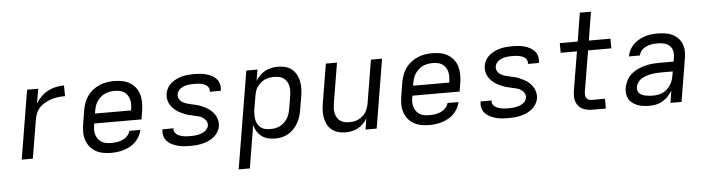

<svg xmlns="http://www.w3.org/2000/svg" viewBox="-53 -981 5306 1443"><g transform="rotate(-5 2600.0 -260.0)"><path d="M78 0 164 -520H248L229 -409Q245 -437 269 -461Q293 -485 322 -500Q351 -515 382 -521.5Q413 -528 443 -528L444 -447Q420 -447 395 -444.5Q370 -442 345.5 -434.5Q321 -427 297.5 -415Q274 -403 255.5 -385Q237 -367 226 -343.5Q215 -320 211 -295L162 0Z M752 8Q720 8 690 2Q660 -4 635 -18.5Q610 -33 592 -56Q574 -79 565 -107.5Q556 -136 556 -167Q556 -198 562 -230L578 -330Q583 -357 592.5 -384Q602 -411 619 -435Q636 -459 659.5 -477.5Q683 -496 710 -507.5Q737 -519 764.5 -523.5Q792 -528 819 -528Q851 -528 881 -522.5Q911 -517 936.5 -502Q962 -487 980.5 -464Q999 -441 1007.5 -412.5Q1016 -384 1016.5 -353Q1017 -322 1012 -290L1001 -223H645L644 -218Q640 -198 639.5 -178.5Q639 -159 644 -141Q649 -123 659.5 -108Q670 -93 685.5 -83Q701 -73 720 -69.5Q739 -66 759 -66Q780 -66 801.5 -69Q823 -72 844 -81Q865 -90 881.5 -107Q898 -124 903 -145H986Q981 -121 968.5 -98Q956 -75 937.5 -56.5Q919 -38 896 -25.5Q873 -13 849 -5.5Q825 2 800.5 5Q776 8 752 8ZM657 -297H929L930 -302Q933 -322 933.5 -341Q934 -360 929.5 -378Q925 -396 915 -411Q905 -426 890.5 -436Q876 -446 857.5 -450Q839 -454 819 -454Q801 -454 782 -451Q763 -448 745.5 -440Q728 -432 712.5 -418.5Q697 -405 686 -388.5Q675 -372 669 -354Q663 -336 660 -318Z M1350 8Q1325 8 1301.5 6Q1278 4 1255.5 -2Q1233 -8 1212.5 -18Q1192 -28 1176.5 -44Q1161 -60 1154 -82.5Q1147 -105 1151 -129L1152 -135H1235V-133Q1232 -119 1238.5 -107.5Q1245 -96 1255 -88.5Q1265 -81 1277.5 -76.5Q1290 -72 1303 -69.5Q1316 -67 1329.5 -66.5Q1343 -66 1357 -66Q1370 -66 1383 -66.5Q1396 -67 1409.5 -69.5Q1423 -72 1436 -76.5Q1449 -81 1461.5 -88.5Q1474 -96 1483 -108Q1492 -120 1494 -133Q1497 -152 1487.5 -168Q1478 -184 1463 -194Q1448 -204 1430 -208.5Q1412 -213 1393.5 -217Q1375 -221 1357.5 -225.5Q1340 -230 1323 -237Q1306 -244 1290 -252.5Q1274 -261 1260.5 -272Q1247 -283 1235 -297Q1223 -311 1215.5 -327Q1208 -343 1205.5 -362Q1203 -381 1206 -400Q1210 -422 1221.5 -442.5Q1233 -463 1251.5 -478Q1270 -493 1291.5 -503Q1313 -513 1335 -518.5Q1357 -524 1379 -526Q1401 -528 1423 -528Q1447 -528 1470 -526Q1493 -524 1515 -518Q1537 -512 1557 -501.5Q1577 -491 1591.5 -475Q1606 -459 1612 -437Q1618 -415 1614 -391L1613 -385H1530L1531 -387Q1533 -400 1528 -412Q1523 -424 1513.5 -431.5Q1504 -439 1492.5 -443.5Q1481 -448 1469 -450.5Q1457 -453 1443.5 -453.5Q1430 -454 1417 -454Q1405 -454 1392.5 -453.5Q1380 -453 1367 -450.5Q1354 -448 1341 -443Q1328 -438 1317 -430.5Q1306 -423 1298 -411.5Q1290 -400 1288 -388Q1285 -369 1294 -352.5Q1303 -336 1318 -326.5Q1333 -317 1351 -312Q1369 -307 1387 -303Q1405 -299 1423.5 -294.5Q1442 -290 1458.5 -283Q1475 -276 1491 -267.5Q1507 -259 1521 -248Q1535 -237 1546 -223.5Q1557 -210 1565 -193.5Q1573 -177 1576 -158.5Q1579 -140 1576 -121Q1572 -98 1559 -77Q1546 -56 1527 -41Q1508 -26 1486 -16.5Q1464 -7 1441 -1.5Q1418 4 1395 6Q1372 8 1350 8Z M1696 215 1818 -520H1902L1888 -436Q1900 -457 1919 -475.5Q1938 -494 1960 -506Q1982 -518 2006.5 -523Q2031 -528 2055 -528Q2084 -528 2112 -521Q2140 -514 2160.5 -497Q2181 -480 2194.5 -456Q2208 -432 2213.5 -404.5Q2219 -377 2218 -348Q2217 -319 2212 -290L2195 -190Q2191 -165 2183.5 -140.5Q2176 -116 2163 -93Q2150 -70 2131.5 -50Q2113 -30 2089.5 -16.5Q2066 -3 2040.5 2.5Q2015 8 1990 8Q1962 8 1935.5 1.5Q1909 -5 1888 -21Q1867 -37 1853 -60Q1839 -83 1834 -109L1780 215ZM1959 -66Q1977 -66 1995.5 -69Q2014 -72 2031 -80.5Q2048 -89 2063 -102.5Q2078 -116 2088 -132Q2098 -148 2104 -166Q2110 -184 2113 -202L2130 -302Q2133 -321 2133.5 -340Q2134 -359 2130 -377Q2126 -395 2116.5 -410Q2107 -425 2093 -435.5Q2079 -446 2060.5 -450Q2042 -454 2023 -454Q2006 -454 1988 -451.5Q1970 -449 1953 -441.5Q1936 -434 1921.5 -422Q1907 -410 1895.5 -394.5Q1884 -379 1878.5 -361.5Q1873 -344 1870 -327L1853 -227Q1850 -207 1849.5 -187.5Q1849 -168 1852 -149.5Q1855 -131 1864 -114.5Q1873 -98 1887 -86.5Q1901 -75 1920 -70.5Q1939 -66 1959 -66Z M2522 8Q2493 8 2466 0.5Q2439 -7 2418 -23.5Q2397 -40 2384.5 -64.5Q2372 -89 2367 -116Q2362 -143 2363.5 -172Q2365 -201 2370 -230L2418 -520H2502L2452 -218Q2449 -199 2448 -180Q2447 -161 2451 -143.5Q2455 -126 2463.5 -110.5Q2472 -95 2486 -84.5Q2500 -74 2518 -70Q2536 -66 2555 -66Q2572 -66 2589 -68.5Q2606 -71 2623 -79Q2640 -87 2654.5 -99Q2669 -111 2679 -126.5Q2689 -142 2695 -159Q2701 -176 2704 -193L2758 -520H2842L2756 0H2672L2685 -83Q2673 -62 2655 -44Q2637 -26 2615 -14Q2593 -2 2569 3Q2545 8 2522 8Z M3152 8Q3120 8 3090 2Q3060 -4 3035 -18.5Q3010 -33 2992 -56Q2974 -79 2965 -107.5Q2956 -136 2956 -167Q2956 -198 2962 -230L2978 -330Q2983 -357 2992.5 -384Q3002 -411 3019 -435Q3036 -459 3059.5 -477.5Q3083 -496 3110 -507.5Q3137 -519 3164.5 -523.5Q3192 -528 3219 -528Q3251 -528 3281 -522.5Q3311 -517 3336.5 -502Q3362 -487 3380.5 -464Q3399 -441 3407.5 -412.5Q3416 -384 3416.5 -353Q3417 -322 3412 -290L3401 -223H3045L3044 -218Q3040 -198 3039.5 -178.5Q3039 -159 3044 -141Q3049 -123 3059.5 -108Q3070 -93 3085.5 -83Q3101 -73 3120 -69.5Q3139 -66 3159 -66Q3180 -66 3201.5 -69Q3223 -72 3244 -81Q3265 -90 3281.5 -107Q3298 -124 3303 -145H3386Q3381 -121 3368.5 -98Q3356 -75 3337.5 -56.5Q3319 -38 3296 -25.5Q3273 -13 3249 -5.5Q3225 2 3200.5 5Q3176 8 3152 8ZM3057 -297H3329L3330 -302Q3333 -322 3333.5 -341Q3334 -360 3329.5 -378Q3325 -396 3315 -411Q3305 -426 3290.5 -436Q3276 -446 3257.5 -450Q3239 -454 3219 -454Q3201 -454 3182 -451Q3163 -448 3145.5 -440Q3128 -432 3112.5 -418.5Q3097 -405 3086 -388.5Q3075 -372 3069 -354Q3063 -336 3060 -318Z M3750 8Q3725 8 3701.5 6Q3678 4 3655.5 -2Q3633 -8 3612.5 -18Q3592 -28 3576.5 -44Q3561 -60 3554 -82.5Q3547 -105 3551 -129L3552 -135H3635V-133Q3632 -119 3638.5 -107.5Q3645 -96 3655 -88.5Q3665 -81 3677.5 -76.5Q3690 -72 3703 -69.5Q3716 -67 3729.5 -66.5Q3743 -66 3757 -66Q3770 -66 3783 -66.5Q3796 -67 3809.5 -69.5Q3823 -72 3836 -76.5Q3849 -81 3861.5 -88.5Q3874 -96 3883 -108Q3892 -120 3894 -133Q3897 -152 3887.5 -168Q3878 -184 3863 -194Q3848 -204 3830 -208.5Q3812 -213 3793.5 -217Q3775 -221 3757.5 -225.5Q3740 -230 3723 -237Q3706 -244 3690 -252.5Q3674 -261 3660.5 -272Q3647 -283 3635 -297Q3623 -311 3615.5 -327Q3608 -343 3605.5 -362Q3603 -381 3606 -400Q3610 -422 3621.5 -442.5Q3633 -463 3651.5 -478Q3670 -493 3691.5 -503Q3713 -513 3735 -518.5Q3757 -524 3779 -526Q3801 -528 3823 -528Q3847 -528 3870 -526Q3893 -524 3915 -518Q3937 -512 3957 -501.5Q3977 -491 3991.5 -475Q4006 -459 4012 -437Q4018 -415 4014 -391L4013 -385H3930L3931 -387Q3933 -400 3928 -412Q3923 -424 3913.5 -431.5Q3904 -439 3892.5 -443.5Q3881 -448 3869 -450.5Q3857 -453 3843.5 -453.5Q3830 -454 3817 -454Q3805 -454 3792.5 -453.5Q3780 -453 3767 -450.5Q3754 -448 3741 -443Q3728 -438 3717 -430.5Q3706 -423 3698 -411.5Q3690 -400 3688 -388Q3685 -369 3694 -352.5Q3703 -336 3718 -326.5Q3733 -317 3751 -312Q3769 -307 3787 -303Q3805 -299 3823.5 -294.5Q3842 -290 3858.5 -283Q3875 -276 3891 -267.5Q3907 -259 3921 -248Q3935 -237 3946 -223.5Q3957 -210 3965 -193.5Q3973 -177 3976 -158.5Q3979 -140 3976 -121Q3972 -98 3959 -77Q3946 -56 3927 -41Q3908 -26 3886 -16.5Q3864 -7 3841 -1.5Q3818 4 3795 6Q3772 8 3750 8Z M4386 0Q4365 0 4345 -3.5Q4325 -7 4308 -16Q4291 -25 4278.5 -40Q4266 -55 4260 -73.5Q4254 -92 4254 -112.5Q4254 -133 4257 -154L4306 -447H4183V-520H4318L4353 -735H4437L4402 -520H4565V-447H4390L4339 -142Q4337 -129 4337.5 -116.5Q4338 -104 4344 -93.5Q4350 -83 4361.5 -78.5Q4373 -74 4386 -74H4485V0Z M4816 8Q4793 8 4770.5 5.5Q4748 3 4727.5 -4.5Q4707 -12 4689 -24.5Q4671 -37 4660 -55.5Q4649 -74 4646 -96.5Q4643 -119 4647 -142Q4652 -169 4665 -195.5Q4678 -222 4700.5 -242Q4723 -262 4750 -274.5Q4777 -287 4805 -294.5Q4833 -302 4861 -304.5Q4889 -307 4916 -307H5023L5028 -339Q5032 -364 5026.5 -388Q5021 -412 5004 -427.5Q4987 -443 4963.5 -448.5Q4940 -454 4915 -454Q4901 -454 4887 -453Q4873 -452 4858.5 -448.5Q4844 -445 4830.5 -439Q4817 -433 4805 -424Q4793 -415 4785 -402Q4777 -389 4775 -375H4692Q4696 -399 4707.5 -422Q4719 -445 4737.5 -463.5Q4756 -482 4778.5 -494.5Q4801 -507 4824.5 -515Q4848 -523 4872.5 -525.5Q4897 -528 4921 -528Q4949 -528 4977 -524Q5005 -520 5029 -509Q5053 -498 5072 -479.5Q5091 -461 5101.5 -436.5Q5112 -412 5113.5 -384Q5115 -356 5110 -327L5056 0H4972L4987 -92Q4974 -70 4955.5 -50Q4937 -30 4914 -16.5Q4891 -3 4866 2.5Q4841 8 4816 8ZM4849 -66Q4868 -66 4887 -69.5Q4906 -73 4923.5 -82Q4941 -91 4956 -105.5Q4971 -120 4981.5 -137Q4992 -154 4997.5 -172.5Q5003 -191 5006 -210L5010 -234H4915Q4897 -234 4879.5 -232.5Q4862 -231 4844 -227.5Q4826 -224 4808 -218Q4790 -212 4773 -201.5Q4756 -191 4745 -174.5Q4734 -158 4731 -140Q4729 -126 4732.5 -113.5Q4736 -101 4745.5 -92Q4755 -83 4768 -78Q4781 -73 4794 -70.5Q4807 -68 4821 -67Q4835 -66 4849 -66Z"/></g></svg>

Font: Iosevka Aile Oblique
Style: Regular
Weight: 400
Italic angle: -9°
Designer: Belleve Invis
Foundry: Belleve Invis
Version: Version 31.1.0; ttfautohint (v1.8.4)